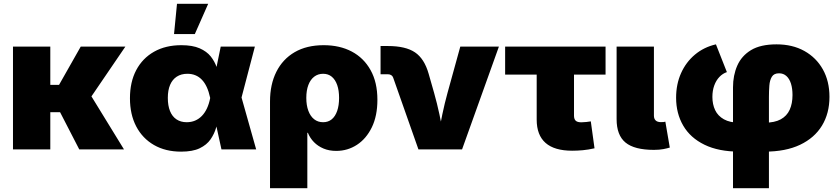

<svg xmlns="http://www.w3.org/2000/svg" viewBox="-20 -786 4412 1010"><path d="M244.6 -541V0H48.3V-541ZM639.6 -541 404.3 -195.8H207L203.6 -339.4H290.5L404.8 -541ZM397 0 291.5 -204.6 457.5 -284.7 632.3 0Z M932.6 11.7Q850.6 11.7 790 -23.2Q729.5 -58.1 696.5 -121.1Q663.6 -184.1 663.6 -269Q663.6 -354.5 696.5 -417Q729.5 -479.5 790.3 -513.9Q851.1 -548.3 934.1 -548.3Q992.7 -548.3 1030 -532Q1067.4 -515.6 1088.4 -489.3Q1109.4 -462.9 1120.1 -431.6Q1130.9 -400.4 1136.2 -371.1H1190.9L1249.5 -276.9L1327.6 0H1145L1085.4 -272Q1078.6 -304.2 1067.6 -327.9Q1056.6 -351.6 1041.7 -366.9Q1026.9 -382.3 1007.8 -390.1Q988.8 -397.9 965.8 -397.9Q933.1 -397.9 909.9 -382.8Q886.7 -367.7 874.8 -339.6Q862.8 -311.5 862.8 -271Q862.8 -230.5 874.3 -201.9Q885.7 -173.3 908.2 -158.2Q930.7 -143.1 961.9 -143.1Q986.3 -143.1 1006.3 -151.6Q1026.4 -160.2 1042 -176.3Q1057.6 -192.4 1068.6 -215.8Q1079.6 -239.3 1085.4 -269L1141.1 -541H1320.8L1249.5 -269L1190.4 -177.7H1132.3Q1126.5 -147.5 1116.9 -114.5Q1107.4 -81.5 1087.4 -52.7Q1067.4 -23.9 1030.5 -6.1Q993.7 11.7 932.6 11.7ZM895.5 -606.9 911.1 -766.1H1075.2L1004.9 -606.9Z M1400.4 204.1V-252.4Q1400.4 -341.8 1433.8 -408.4Q1467.3 -475.1 1530.3 -511.7Q1593.3 -548.3 1682.6 -548.3Q1767.1 -548.3 1830.3 -514.9Q1893.6 -481.4 1929.4 -417.2Q1965.3 -353 1965.3 -261.2Q1965.3 -176.3 1936 -116.2Q1906.7 -56.2 1857.7 -24.2Q1808.6 7.8 1748.5 7.8Q1711.4 7.8 1681.9 -4.6Q1652.3 -17.1 1631.6 -38.3Q1610.8 -59.6 1599.6 -87.4H1596.7V204.1ZM1679.7 -143.1Q1706.5 -143.1 1725.1 -158.4Q1743.7 -173.8 1753.7 -202.6Q1763.7 -231.4 1763.7 -271Q1763.7 -310.5 1753.7 -338.9Q1743.7 -367.2 1725.1 -382.6Q1706.5 -397.9 1679.7 -397.9Q1652.8 -397.9 1632.8 -382.6Q1612.8 -367.2 1602.1 -338.9Q1591.3 -310.5 1591.3 -271Q1591.3 -231.9 1602.1 -203.1Q1612.8 -174.3 1632.6 -158.7Q1652.3 -143.1 1679.7 -143.1Z M2181.2 0 2048.3 -377.4Q2045.4 -386.2 2037.8 -390.9Q2030.3 -395.5 2019 -395.5H1981.9V-543.9H2020.5Q2113.8 -543.9 2163.1 -510.5Q2212.4 -477.1 2234.9 -397.9L2263.7 -296.9Q2279.3 -241.7 2291.5 -184.8Q2303.7 -127.9 2316.4 -63H2282.7Q2294.9 -127.9 2306.9 -184.8Q2318.8 -241.7 2334 -296.9L2401.4 -541H2604.5L2410.6 0Z M2989.7 6.8Q2896.5 6.8 2849.9 -34.2Q2803.2 -75.2 2803.2 -156.7V-393.6H2637.2V-541H3165.5V-393.6H2999.5V-177.7Q2999.5 -159.7 3008.3 -151.1Q3017.1 -142.6 3038.1 -142.6Q3047.9 -142.6 3064.5 -144.3Q3081.1 -146 3087.9 -147.5L3107.4 -5.9Q3075.2 1.5 3045.9 4.2Q3016.6 6.8 2989.7 6.8Z M3419.9 2.4Q3317.4 2.4 3270.5 -36.1Q3223.6 -74.7 3223.6 -159.2V-541H3419.9V-177.7Q3419.9 -161.1 3429.2 -152.3Q3438.5 -143.6 3456.1 -143.6Q3464.8 -143.6 3470.5 -144Q3476.1 -144.5 3480 -146L3503.4 -9.8Q3491.2 -5.9 3470 -1.7Q3448.7 2.4 3419.9 2.4Z M3835.9 204.1V-326.2Q3835.9 -389.6 3858.4 -440.9Q3880.9 -492.2 3930.9 -522.5Q3981 -552.7 4064.9 -552.7Q4148.9 -552.7 4211.4 -517.8Q4273.9 -482.9 4308.6 -420.9Q4343.3 -358.9 4343.3 -276.4Q4343.3 -189.9 4304 -125.2Q4264.6 -60.5 4188.7 -24.4Q4112.8 11.7 4002.4 11.7H3870.6Q3760.3 11.7 3685.8 -24.7Q3611.3 -61 3574 -125.2Q3536.6 -189.5 3536.6 -272Q3536.6 -342.8 3562.5 -400.9Q3588.4 -459 3635.5 -498.5Q3682.6 -538.1 3746.1 -552.7L3803.7 -406.7Q3781.7 -399.4 3764.4 -381.3Q3747.1 -363.3 3737.3 -336.4Q3727.5 -309.6 3727.5 -275.9Q3727.5 -237.3 3741.9 -206.8Q3756.3 -176.3 3788.1 -158.4Q3819.8 -140.6 3870.6 -140.6H4002.4Q4054.7 -140.6 4086.9 -158.2Q4119.1 -175.8 4134 -208.5Q4148.9 -241.2 4148.9 -286.1Q4148.9 -320.3 4140.9 -345.9Q4132.8 -371.6 4116.9 -386Q4101.1 -400.4 4078.1 -400.4Q4051.3 -400.4 4040.3 -382.3Q4029.3 -364.3 4027.1 -335.9Q4024.9 -307.6 4024.9 -276.4V204.1Z"/></svg>

Font: Inter 17pt Black
Style: Regular
Weight: 900
Version: Version 4.001;git-66647c0bb